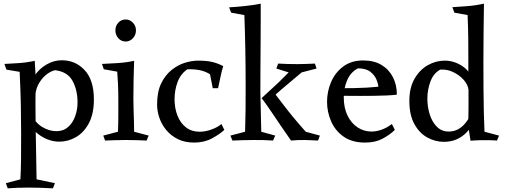

<svg xmlns="http://www.w3.org/2000/svg" viewBox="-20 -765 2747 1045"><path d="M169 -434Q171 -403 172.5 -375.5Q174 -348 174 -325Q174 -294 173.5 -264.5Q173 -235 173 -205Q173 -169 173.5 -132Q174 -95 174.5 -48Q175 -1 176.5 61.5Q178 124 179 211L279 232L268 260Q226 258 198.5 257Q171 256 136 256Q102 256 77 257Q52 258 22 260L12 232L91 211Q94 158 94.5 98.5Q95 39 95 -42Q95 -110 93.5 -189Q92 -268 87 -374L15 -386L4 -417Q39 -419 81 -421.5Q123 -424 169 -434ZM316 -437Q391 -437 441 -383Q491 -329 491 -224Q491 -146 464 -95Q437 -44 394 -19Q351 6 303 6Q251 6 202.5 -25Q154 -56 126 -114L142 -155Q171 -97 209.5 -74Q248 -51 287 -51Q325 -51 350.5 -73.5Q376 -96 389 -132Q402 -168 402 -207Q402 -276 374.5 -325.5Q347 -375 279 -383Q252 -376 227.5 -355Q203 -334 187 -302Q171 -270 172 -229L143 -278Q144 -317 168.5 -353.5Q193 -390 232.5 -413.5Q272 -437 316 -437Z M710 -434Q708 -377 707 -328Q706 -279 706 -228Q706 -204 707 -171Q708 -138 709 -105.5Q710 -73 710 -48L789 -27L778 0Q752 -1 727.5 -2Q703 -3 666 -3Q631 -3 606.5 -2Q582 -1 552 0L542 -27L622 -48Q624 -97 624 -139.5Q624 -182 624 -226Q624 -249 623.5 -268.5Q623 -288 622 -312.5Q621 -337 618 -375L545 -388L535 -417Q570 -419 617 -421.5Q664 -424 710 -434ZM664 -539Q640 -539 624 -557Q608 -575 608 -600Q608 -624 624 -641.5Q640 -659 664 -659Q687 -659 703.5 -641.5Q720 -624 720 -600Q720 -575 703.5 -557Q687 -539 664 -539Z M1201 -58Q1178 -36 1135 -12.5Q1092 11 1037 11Q986 11 948.5 -7.5Q911 -26 885.5 -56.5Q860 -87 847.5 -123.5Q835 -160 835 -196Q835 -264 856.5 -309.5Q878 -355 912.5 -383Q947 -411 985.5 -423Q1024 -435 1058 -435Q1105 -435 1136 -427.5Q1167 -420 1195 -405Q1186 -377 1180 -346Q1174 -315 1167 -285H1138L1123 -361Q1097 -377 1067.5 -383Q1038 -389 1000 -388Q963 -363 946.5 -318.5Q930 -274 930 -225Q930 -176 946 -135.5Q962 -95 992.5 -71.5Q1023 -48 1067 -48Q1098 -48 1132 -60.5Q1166 -73 1185 -90Z M1399 -745Q1399 -720 1399 -665Q1399 -610 1398.5 -540Q1398 -470 1397.5 -397.5Q1397 -325 1397 -264L1402 -48L1478 -27L1466 0Q1441 -2 1416.5 -2.5Q1392 -3 1357 -3Q1326 -3 1300.5 -2Q1275 -1 1245 0L1234 -27L1314 -48Q1316 -104 1316.5 -165.5Q1317 -227 1317 -290Q1317 -407 1315 -507.5Q1313 -608 1310 -683L1238 -696L1227 -725Q1262 -727 1307.5 -731.5Q1353 -736 1399 -745ZM1404 -231Q1434 -259 1456 -279Q1478 -299 1500 -320Q1522 -341 1551 -371L1484 -392L1494 -419Q1542 -416 1599 -416Q1625 -416 1646.5 -417Q1668 -418 1694 -419L1703 -392L1622 -371Q1584 -339 1559 -318Q1534 -297 1511 -277.5Q1488 -258 1456 -229L1460 -276Q1495 -231 1521.5 -196Q1548 -161 1576.5 -126.5Q1605 -92 1644 -48L1721 -27L1711 0Q1685 -1 1667.5 -2Q1650 -3 1633 -3Q1617 -3 1601.5 -2.5Q1586 -2 1564 0Q1532 -46 1506 -84Q1480 -122 1456 -158Q1432 -194 1404 -231Z M1957 -436Q2016 -436 2056.5 -411.5Q2097 -387 2118.5 -345Q2140 -303 2140 -250Q2119 -247 2086 -245.5Q2053 -244 2015 -243.5Q1977 -243 1941 -243Q1893 -243 1858 -243.5Q1823 -244 1824 -244V-285Q1829 -285 1852 -285Q1875 -285 1908 -285.5Q1941 -286 1976 -288Q2011 -290 2039 -293Q2039 -308 2029 -332Q2019 -356 1995.5 -374.5Q1972 -393 1928 -393Q1888 -372 1869.5 -328.5Q1851 -285 1851 -235Q1851 -178 1871.5 -136Q1892 -94 1926.5 -71.5Q1961 -49 2002 -49Q2028 -49 2056.5 -59Q2085 -69 2113 -90L2129 -58Q2100 -30 2061 -9.5Q2022 11 1967 11Q1896 11 1850 -21.5Q1804 -54 1782 -105Q1760 -156 1760 -211Q1760 -267 1782 -318.5Q1804 -370 1848 -403Q1892 -436 1957 -436Z M2614 -745Q2613 -670 2612 -593Q2611 -516 2611 -429Q2611 -352 2611.5 -279.5Q2612 -207 2613.5 -147.5Q2615 -88 2617 -48L2696 -27L2685 0Q2658 -2 2637 -2Q2616 -2 2596 -2Q2582 -2 2568.5 -1Q2555 0 2541 1Q2538 -22 2534 -44Q2530 -66 2528 -88Q2530 -139 2530 -188.5Q2530 -238 2530 -288Q2530 -306 2529.5 -325.5Q2529 -345 2529 -366Q2529 -412 2529 -458Q2529 -504 2528.5 -558.5Q2528 -613 2525 -683L2453 -696L2442 -726Q2477 -728 2523 -731.5Q2569 -735 2614 -745ZM2400 -435Q2452 -435 2497.5 -404.5Q2543 -374 2562 -311L2530 -276Q2527 -304 2504 -330Q2481 -356 2447 -372.5Q2413 -389 2376 -386Q2340 -367 2323 -322Q2306 -277 2306 -227Q2306 -183 2319 -142Q2332 -101 2358 -75Q2384 -49 2422 -49Q2477 -49 2515.5 -98Q2554 -147 2571 -228L2592 -181Q2570 -97 2520 -45Q2470 7 2396 7Q2349 7 2306 -16.5Q2263 -40 2235.5 -89.5Q2208 -139 2208 -216Q2208 -288 2236.5 -337Q2265 -386 2309 -410.5Q2353 -435 2400 -435Z"/></svg>

Font: Ruwudu
Style: Regular
Weight: 400
Designer: Becca Hirsbrunner Spalinger
Foundry: SIL International
Version: Version 3.000